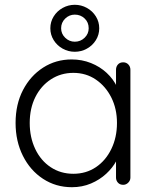

<svg xmlns="http://www.w3.org/2000/svg" viewBox="-20 -771 642 801"><path d="M494 -511Q507 -511 515.5 -502Q524 -493 524 -480V-30Q524 -18 515 -9Q506 0 494 0Q480 0 472 -9Q464 -18 464 -30V-149L481 -157Q481 -129 465.5 -100Q450 -71 423 -46Q396 -21 359.5 -5.5Q323 10 280 10Q213 10 159.5 -25Q106 -60 75.5 -121Q45 -182 45 -258Q45 -336 76 -395.5Q107 -455 160 -489Q213 -523 279 -523Q322 -523 359.5 -508Q397 -493 425 -467Q453 -441 469 -407.5Q485 -374 485 -338L464 -353V-480Q464 -493 472 -502Q480 -511 494 -511ZM286 -46Q339 -46 380 -73.5Q421 -101 444.5 -149.5Q468 -198 468 -258Q468 -317 444.5 -364Q421 -411 380 -439Q339 -467 286 -467Q234 -467 192.5 -440Q151 -413 127.5 -366Q104 -319 104 -258Q104 -198 127 -149.5Q150 -101 191.5 -73.5Q233 -46 286 -46ZM292 -555Q265 -555 241.5 -568Q218 -581 204 -603.5Q190 -626 190 -653Q190 -680 204 -702.5Q218 -725 241.5 -738Q265 -751 292 -751Q319 -751 342.5 -738Q366 -725 380 -702.5Q394 -680 394 -653Q394 -626 380 -603.5Q366 -581 342.5 -568Q319 -555 292 -555ZM292 -597Q316 -597 333 -613.5Q350 -630 350 -653Q350 -678 333 -694Q316 -710 292 -710Q269 -710 252 -693.5Q235 -677 235 -653Q235 -630 252 -613.5Q269 -597 292 -597Z"/></svg>

Font: Quicksand Light
Style: Regular
Weight: 400
Version: Version 3.004